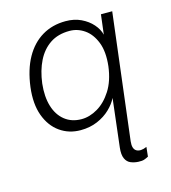

<svg xmlns="http://www.w3.org/2000/svg" viewBox="-110 -601 821 921"><g transform="rotate(-15 300.0 -141.0)"><path d="M463 230Q444 229 426.5 222Q409 215 400 195.5Q391 176 395 141L423 -98Q410 -71 383.5 -45.5Q357 -20 319.5 -4Q282 12 236 12Q178 12 133.5 -19.5Q89 -51 67.5 -109.5Q46 -168 56 -250Q67 -335 99.5 -393Q132 -451 183 -481.5Q234 -512 300 -512Q343 -512 376.5 -496Q410 -480 432 -455Q454 -430 461 -402L473 -500H529L453 126Q449 163 468 174Q487 185 519 171L514 218Q503 224 492.5 227.5Q482 231 463 230ZM254 -38Q294 -38 334 -61.5Q374 -85 404 -132Q434 -179 443 -250Q451 -321 432.5 -368Q414 -415 380 -438.5Q346 -462 306 -462Q249 -462 209.5 -435.5Q170 -409 146.5 -362Q123 -315 115 -252Q108 -188 122.5 -140Q137 -92 171 -65Q205 -38 254 -38Z"/></g></svg>

Font: Inclusive Sans Light
Style: Italic
Weight: 300
Italic angle: -7°
Designer: Olivia King
Foundry: Olivia King
Version: Version 2.004